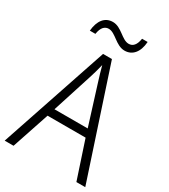

<svg xmlns="http://www.w3.org/2000/svg" viewBox="-217 -1005 972 1106"><g transform="rotate(30 268.5 -452.0)"><path d="M108 -794H145C152 -840 172 -858 198 -858C243 -858 280 -794 338 -794C389 -794 424 -833 429 -904H392C385 -859 366 -840 339 -840C293 -840 257 -904 199 -904C146 -904 114 -863 108 -794ZM477 0H536L300 -716H241L0 0H59L142 -248H395ZM297 -562 379 -300H158L242 -562C251 -590 261 -624 269 -658C277 -627 289 -587 297 -562Z"/></g></svg>

Font: Noto Sans Devanagari SemiCondensed Light
Style: Regular
Weight: 300
Width: 4
Designer: Jelle Bosma - Monotype Design Team
Foundry: Monotype Imaging Inc.
Version: Version 2.004